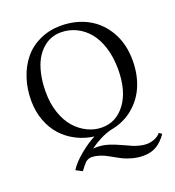

<svg xmlns="http://www.w3.org/2000/svg" viewBox="-153 -778 1007 1106"><g transform="rotate(-20 351.0 -224.5)"><path d="M132.8 -327.1Q132.8 -257.3 152.6 -199.5Q172.4 -141.6 205.6 -104.2Q238.8 -66.9 281.2 -46.4Q323.7 -25.9 370.1 -25.9Q457.5 -25.9 513.7 -102.3Q569.8 -178.7 569.8 -310.1Q569.8 -383.8 551 -443.6Q532.2 -503.4 499.8 -542Q467.3 -580.6 424.1 -601.3Q380.9 -622.1 331.1 -622.1Q300.3 -622.1 272.2 -611.8Q244.1 -601.6 218.5 -578.6Q192.9 -555.7 174.1 -522Q155.3 -488.3 144 -438.2Q132.8 -388.2 132.8 -327.1ZM37.1 -310.1Q37.1 -382.8 58.1 -446.3Q79.1 -509.8 117.7 -556.9Q156.2 -604 214.8 -631.1Q273.4 -658.2 344.2 -658.2Q434.6 -658.2 507.1 -619.6Q579.6 -581.1 622.8 -505.4Q666 -429.7 666 -329.1Q666 -246.1 637.7 -176.5Q609.4 -106.9 550.3 -57.9Q491.2 -8.8 409.2 4.9Q344.2 22.5 277.8 70.8Q284.7 69.8 297.9 69.8Q336.9 69.8 372.6 81.3Q408.2 92.8 453.1 113.8Q479 126 495.6 133.1Q512.2 140.1 534.9 146Q557.6 151.9 577.1 151.9Q601.1 151.9 625 142.8Q648.9 133.8 664.1 115.2L681.2 127Q651.4 169.9 617.4 189.5Q583.5 209 537.1 209Q503.9 209 471.2 200.2Q438.5 191.4 418.7 181.6Q398.9 171.9 369.1 154.8Q345.2 141.1 329.8 133.8Q314.5 126.5 292.7 120.1Q271 113.8 251 113.8Q234.9 113.8 215.8 127Q195.3 148.9 178.2 172.9L139.2 152.8Q163.6 113.3 213.9 71.8Q264.2 30.3 309.1 7.8Q252.4 0.5 202.9 -24.7Q153.3 -49.8 116.5 -89.8Q79.6 -129.9 58.3 -186.8Q37.1 -243.7 37.1 -310.1Z"/></g></svg>

Font: Common Serif
Style: Regular
Weight: 400
Designer: Philipp H. Poll, Khaled Hosny
Foundry: Stefan Peev, Context Ltd.
Version: Version 1.026